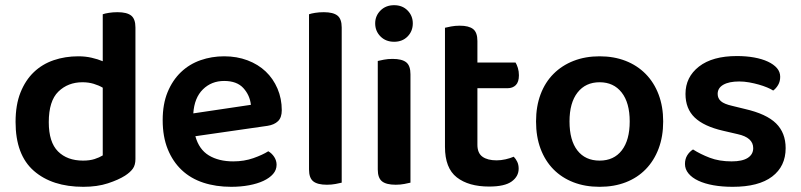

<svg xmlns="http://www.w3.org/2000/svg" viewBox="-20 -705 3086 740"><path d="M502 -92Q502 -69 492 -55Q482 -41 462 -28Q437 -12 396 1.5Q355 15 301 15Q181 15 110.5 -46.5Q40 -108 40 -235Q40 -301 59 -348.5Q78 -396 110.5 -427Q143 -458 187 -473Q231 -488 282 -488Q309 -488 333 -482.5Q357 -477 376 -469V-650Q384 -653 399.5 -655.5Q415 -658 433 -658Q469 -658 485.5 -645Q502 -632 502 -599ZM376 -367Q361 -376 341 -382Q321 -388 298 -388Q242 -388 205 -352Q168 -316 168 -234Q168 -157 203.5 -121.5Q239 -86 300 -86Q326 -86 344.5 -92Q363 -98 376 -106Z M733 -180Q747 -129 785 -106Q823 -83 879 -83Q921 -83 956.5 -95.5Q992 -108 1014 -122Q1028 -114 1037 -100Q1046 -86 1046 -70Q1046 -50 1032.5 -34.5Q1019 -19 995.5 -8Q972 3 940 9Q908 15 871 15Q812 15 763.5 -1Q715 -17 680.5 -49.5Q646 -82 626.5 -130Q607 -178 607 -242Q607 -304 626 -350Q645 -396 677.5 -427Q710 -458 753 -473Q796 -488 844 -488Q893 -488 934 -472.5Q975 -457 1004 -429.5Q1033 -402 1049.5 -363.5Q1066 -325 1066 -280Q1066 -252 1051.5 -238Q1037 -224 1011 -220ZM844 -393Q795 -393 762 -360.5Q729 -328 725 -268L947 -301Q943 -338 918 -365.5Q893 -393 844 -393Z M1297 -1Q1289 1 1273.5 4Q1258 7 1240 7Q1204 7 1187.5 -6Q1171 -19 1171 -52V-650Q1179 -653 1194.5 -655.5Q1210 -658 1228 -658Q1264 -658 1280.5 -645Q1297 -632 1297 -599V-1Z M1436 -470Q1444 -472 1459.5 -475Q1475 -478 1493 -478Q1529 -478 1545.5 -465Q1562 -452 1562 -419V-1Q1554 1 1538.5 4Q1523 7 1505 7Q1469 7 1452.5 -6Q1436 -19 1436 -52ZM1426 -615Q1426 -644 1446.5 -664.5Q1467 -685 1499 -685Q1531 -685 1551 -664.5Q1571 -644 1571 -615Q1571 -585 1551 -564.5Q1531 -544 1499 -544Q1467 -544 1446.5 -564.5Q1426 -585 1426 -615Z M1820 -147Q1820 -115 1839.5 -101Q1859 -87 1894 -87Q1911 -87 1928.5 -91Q1946 -95 1960 -101Q1968 -93 1973.5 -81.5Q1979 -70 1979 -55Q1979 -25 1952 -5.5Q1925 14 1865 14Q1786 14 1740.5 -21.5Q1695 -57 1695 -139V-598Q1703 -600 1718.5 -603Q1734 -606 1752 -606Q1787 -606 1803.5 -593Q1820 -580 1820 -547V-464H1967Q1972 -456 1976 -443Q1980 -430 1980 -415Q1980 -389 1968 -377Q1956 -365 1936 -365H1820V-147Z M2536 -237Q2536 -179 2518.5 -132.5Q2501 -86 2469 -53Q2437 -20 2392 -2.5Q2347 15 2291 15Q2235 15 2190 -2.5Q2145 -20 2113 -52.5Q2081 -85 2063.5 -131.5Q2046 -178 2046 -237Q2046 -295 2063.5 -341.5Q2081 -388 2113.5 -420.5Q2146 -453 2191 -470.5Q2236 -488 2291 -488Q2346 -488 2391 -470.5Q2436 -453 2468.5 -420Q2501 -387 2518.5 -340.5Q2536 -294 2536 -237ZM2291 -388Q2237 -388 2206 -348.5Q2175 -309 2175 -237Q2175 -164 2205.5 -125Q2236 -86 2291 -86Q2346 -86 2376.5 -125.5Q2407 -165 2407 -237Q2407 -309 2376 -348.5Q2345 -388 2291 -388Z M3008 -134Q3008 -64 2956 -24.5Q2904 15 2804 15Q2763 15 2729.5 9Q2696 3 2671.5 -8.5Q2647 -20 2633.5 -36.5Q2620 -53 2620 -73Q2620 -92 2628.5 -106Q2637 -120 2651 -129Q2679 -111 2715.5 -97Q2752 -83 2800 -83Q2841 -83 2862 -96.5Q2883 -110 2883 -134Q2883 -175 2823 -188L2767 -201Q2693 -218 2657.5 -252Q2622 -286 2622 -343Q2622 -408 2674 -448.5Q2726 -489 2820 -489Q2856 -489 2886.5 -483.5Q2917 -478 2939.5 -467.5Q2962 -457 2974.5 -442.5Q2987 -428 2987 -409Q2987 -391 2979 -377.5Q2971 -364 2960 -356Q2951 -362 2936.5 -368Q2922 -374 2904.5 -379Q2887 -384 2867.5 -387.5Q2848 -391 2829 -391Q2790 -391 2768 -378.5Q2746 -366 2746 -343Q2746 -326 2758.5 -315Q2771 -304 2802 -297L2851 -285Q2934 -266 2971 -229.5Q3008 -193 3008 -134Z"/></svg>

Font: Baloo Paaji 2 SemiBold
Style: Regular
Weight: 600
Designer: Shuchita Grover, Noopur Datye and Ek Type
Foundry: Ek Type
Version: Version 1.640;hotconv 1.0.111;makeotfexe 2.5.65597; ttfautoh